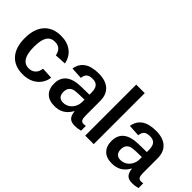

<svg xmlns="http://www.w3.org/2000/svg" viewBox="-7 -1322 1929 1929"><g transform="rotate(45 957.0 -358.0)"><path d="M283.2 9.8Q166.5 9.8 103.3 -61.3Q40 -132.3 40 -262.2Q40 -394 103.5 -466.1Q167 -538.1 284.2 -538.1Q373.5 -538.1 432.1 -492.9Q490.7 -447.8 505.4 -368.2L383.3 -361.3Q377 -402.8 352.1 -427.5Q327.1 -452.1 281.7 -452.1Q222.7 -452.1 194.8 -407.2Q167 -362.3 167 -266.6Q167 -170.4 196 -123Q225.1 -75.7 283.2 -75.7Q324.7 -75.7 352.8 -100.6Q380.9 -125.5 387.7 -175.8L509.3 -169.4Q502 -115.7 471.7 -75.2Q441.4 -34.7 393.1 -12.5Q344.7 9.8 283.2 9.8Z M732.9 9.8Q655.3 9.8 613.3 -32Q571.3 -73.7 571.3 -148.9Q571.3 -231 625 -273.9Q678.7 -316.9 786.1 -318.8L901.9 -320.8V-348.6Q901.9 -404.3 880.6 -430.4Q859.4 -456.5 812.5 -456.5Q767.6 -456.5 746.6 -438.2Q725.6 -419.9 721.2 -378.9L595.2 -386.2Q620.6 -538.1 816.9 -538.1Q917 -538.1 970 -490Q1022.9 -441.9 1022.9 -352.5V-148.4Q1022.9 -106 1033 -88.1Q1043 -70.3 1068.4 -70.3Q1083 -70.3 1098.1 -73.2V-5.4Q1075.7 0 1057.9 2.7Q1040 5.4 1016.6 5.4Q965.8 5.4 942.1 -20Q918.5 -45.4 914.1 -96.7H911.1Q880.9 -42 836.9 -16.1Q793 9.8 732.9 9.8ZM901.9 -250 822.8 -248.5Q770 -247.1 746.1 -237.8Q722.2 -228 709.5 -208Q696.8 -188 696.8 -155.3Q696.8 -116.2 716.1 -96.2Q735.4 -76.2 769 -76.2Q806.6 -76.2 836.9 -95.2Q867.2 -114.3 884.5 -147.7Q901.9 -181.2 901.9 -217.8Z M1283.7 -724.6V0H1162.6V-724.6Z M1548.3 9.8Q1470.7 9.8 1428.7 -32Q1386.7 -73.7 1386.7 -148.9Q1386.7 -231 1440.4 -273.9Q1494.1 -316.9 1601.6 -318.8L1717.3 -320.8V-348.6Q1717.3 -404.3 1696 -430.4Q1674.8 -456.5 1627.9 -456.5Q1583 -456.5 1562 -438.2Q1541 -419.9 1536.6 -378.9L1410.6 -386.2Q1436 -538.1 1632.3 -538.1Q1732.4 -538.1 1785.4 -490Q1838.4 -441.9 1838.4 -352.5V-148.4Q1838.4 -106 1848.4 -88.1Q1858.4 -70.3 1883.8 -70.3Q1898.4 -70.3 1913.6 -73.2V-5.4Q1891.1 0 1873.3 2.7Q1855.5 5.4 1832 5.4Q1781.2 5.4 1757.6 -20Q1733.9 -45.4 1729.5 -96.7H1726.6Q1696.3 -42 1652.3 -16.1Q1608.4 9.8 1548.3 9.8ZM1717.3 -250 1638.2 -248.5Q1585.4 -247.1 1561.5 -237.8Q1537.6 -228 1524.9 -208Q1512.2 -188 1512.2 -155.3Q1512.2 -116.2 1531.5 -96.2Q1550.8 -76.2 1584.5 -76.2Q1622.1 -76.2 1652.3 -95.2Q1682.6 -114.3 1700 -147.7Q1717.3 -181.2 1717.3 -217.8Z"/></g></svg>

Font: Arimo SemiBold
Style: Regular
Weight: 600
Designer: Steve Matteson
Foundry: Monotype Imaging Inc.
Version: Version 1.33